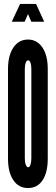

<svg xmlns="http://www.w3.org/2000/svg" viewBox="-20 -943 282 971"><path d="M121.5 8Q169 8 195.2 -31.2Q221.5 -70.5 221.5 -141V-594Q221.5 -662.5 194.5 -702.8Q167.5 -743 121.5 -743Q75 -743 47.8 -702.8Q20.5 -662.5 20.5 -594V-141Q20.5 -71.5 47.5 -31.8Q74.5 8 121.5 8ZM122.5 -97Q115.5 -97 110.5 -109.8Q105.5 -122.5 105.5 -141V-594Q105.5 -613.5 110.2 -625.8Q115 -638 122.5 -638Q129.5 -638 134 -626Q138.5 -614 138.5 -594V-141Q138.5 -122.5 134 -109.8Q129.5 -97 122.5 -97ZM39.5 -833H104.5L121.5 -872L138.5 -833H203.5L162.5 -923H81.5Z"/></svg>

Font: League Gothic Condensed
Style: Regular
Weight: 400
Width: 3
Designer: The League of Moveable Type
Version: Version 1.600; ttfautohint (v1.8.3)